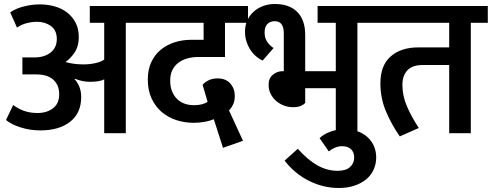

<svg xmlns="http://www.w3.org/2000/svg" viewBox="-20 -666 2459 960"><path d="M31 -604Q57 -623 98 -633.5Q139 -644 179 -644Q218 -644 253.5 -634Q289 -624 315.5 -603.5Q342 -583 358 -552.5Q374 -522 374 -480Q374 -435 353 -403.5Q332 -372 307 -356Q327 -350 350.5 -347Q374 -344 397 -344Q429 -344 457.5 -350.5Q486 -357 501 -368V-552H429V-636H694V-552H609V0H501V-269Q477 -257 431 -257Q411 -257 393.5 -260.5Q376 -264 355 -272L353 -270Q386 -234 386 -181Q386 -101 331 -57.5Q276 -14 182 -14Q130 -14 83 -29Q36 -44 10 -66L46 -141Q71 -122 100.5 -111.5Q130 -101 168 -101Q214 -101 245 -124.5Q276 -148 276 -195Q276 -240 247 -267Q218 -294 160 -294H92V-379H149Q200 -378 232 -402.5Q264 -427 264 -471Q264 -514 235 -535.5Q206 -557 166 -557Q141 -557 114.5 -550.5Q88 -544 65 -528Z M1154 -186Q1154 -160 1144.5 -141.5Q1135 -123 1125 -114L1195 38L1095 73L1049 -70Q1031 -62 1004.5 -57Q978 -52 948 -52Q903 -52 861.5 -65.5Q820 -79 788.5 -106Q757 -133 738 -173.5Q719 -214 719 -268Q719 -318 736.5 -355.5Q754 -393 784 -417.5Q814 -442 853 -454.5Q892 -467 935 -467H998V-552H674V-636H1220V-552H1105V-381H971Q942 -381 917 -374Q892 -367 872.5 -352.5Q853 -338 842 -316Q831 -294 831 -263Q831 -231 841 -207.5Q851 -184 867.5 -169Q884 -154 905 -147Q926 -140 949 -140Q972 -140 989.5 -144.5Q1007 -149 1018 -157L993 -242Q1005 -256 1024 -265Q1043 -274 1068 -274Q1109 -274 1131.5 -248.5Q1154 -223 1154 -186Z M1506 -151Q1500 -144 1485 -137Q1470 -130 1444 -130Q1421 -130 1399 -138.5Q1377 -147 1360 -162Q1343 -177 1333 -197.5Q1323 -218 1323 -242Q1323 -275 1344.5 -292.5Q1366 -310 1392 -310H1399V-499Q1399 -560 1354 -560Q1331 -560 1317 -546Q1303 -532 1303 -503Q1303 -475 1317 -455.5Q1331 -436 1348 -426L1293 -363Q1278 -370 1262 -383Q1246 -396 1233.5 -414.5Q1221 -433 1213 -456.5Q1205 -480 1205 -508Q1205 -538 1216 -563Q1227 -588 1247 -606.5Q1267 -625 1294.5 -635.5Q1322 -646 1354 -646Q1427 -646 1466.5 -606Q1506 -566 1506 -492V-310H1659V-552H1568V-636H1852V-552H1767V0H1659V-225H1506Z M1578 25Q1596 6 1630.5 -7Q1665 -20 1701 -20Q1740 -20 1769.5 -9Q1799 2 1819.5 21.5Q1840 41 1850.5 66.5Q1861 92 1861 121Q1861 154 1848 182.5Q1835 211 1810.5 231Q1786 251 1751.5 262.5Q1717 274 1674 274Q1597 274 1525.5 238.5Q1454 203 1403 137L1469 78Q1518 133 1566.5 160.5Q1615 188 1668 188Q1710 188 1730.5 169Q1751 150 1751 121Q1751 96 1735.5 80.5Q1720 65 1690 65Q1672 65 1654.5 72.5Q1637 80 1624 91Z M2095 -341Q2041 -341 2016.5 -314Q1992 -287 1992 -242Q1992 -188 2014 -136Q2036 -84 2074 -26L1979 16Q1939 -41 1910.5 -107.5Q1882 -174 1882 -249Q1882 -339 1933.5 -384Q1985 -429 2071 -429H2226V-552H1832V-636H2419V-552H2334V0H2226V-341Z"/></svg>

Font: Ek Mukta SemiBold
Style: Regular
Weight: 600
Designer: Girish Dalvi and Yashodeep Gholap
Foundry: Ek Type
Version: Version 2.538;PS 1.002;hotconv 16.6.51;makeotf.lib2.5.65220;